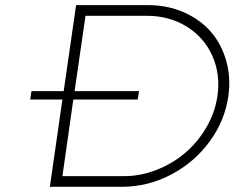

<svg xmlns="http://www.w3.org/2000/svg" viewBox="-20 -719 903 739"><path d="M96.2 -335.9 101.1 -368.2H225.1L272.9 -699.2H550.8Q624.5 -699.2 687 -671.9Q749.5 -644.5 790.5 -597.9Q831.5 -551.3 850.3 -486.3Q869.1 -421.4 858.9 -349.1Q845.2 -253.4 786.1 -173.3Q727.1 -93.3 637.7 -46.6Q548.3 0 449.2 0H171.9L220.2 -335.9ZM220.2 -41H457Q521.5 -41 583.3 -65.4Q645 -89.8 693.1 -130.9Q741.2 -171.9 774.4 -229Q807.6 -286.1 816.9 -349.1Q829.1 -433.6 796.9 -504.9Q764.6 -576.2 697.8 -617.2Q630.9 -658.2 544.9 -658.2H309.1L267.1 -368.2H515.1L509.8 -335.9H262.2Z"/></svg>

Font: Trueno UltraLight
Style: Italic
Weight: 250
Designer: Julieta Ulanovsky
Foundry: Julieta Ulanovsky
Version: Version 3.001b | FøM Fix